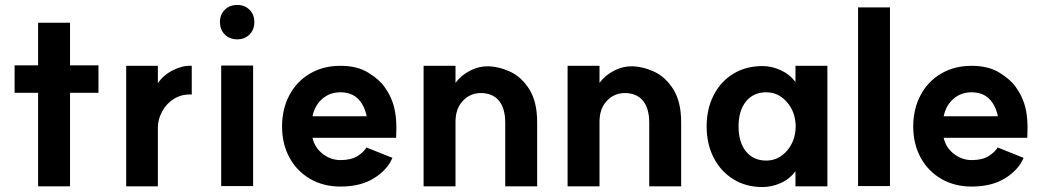

<svg xmlns="http://www.w3.org/2000/svg" viewBox="-20 -739 4232 776"><path d="M134 -364H39V-475H134V-647H263V-475H378V-364H263V14H134Z M490 -473H618V-403Q642 -437 680.5 -456Q719 -475 755 -473V-357Q714 -359 683 -339.5Q652 -320 635 -288Q618 -256 618 -223V14H490Z M1003 -474V13H874V-474ZM1008 -650Q1008 -619 988.5 -599.5Q969 -580 939 -580Q908 -580 888.5 -599.5Q869 -619 869 -650Q869 -680 888.5 -699.5Q908 -719 939 -719Q969 -719 988.5 -699.5Q1008 -680 1008 -650Z M1120 -228Q1120 -299 1150 -355Q1180 -411 1233.5 -442Q1287 -473 1356 -473Q1424 -473 1469 -445Q1514 -417 1534.5 -387Q1555 -357 1560 -342Q1582 -296 1582 -221L1581 -182H1243Q1252 -142 1284.5 -117Q1317 -92 1356 -92Q1400 -92 1425.5 -108.5Q1451 -125 1461 -143L1566 -101Q1546 -53 1492 -19Q1438 15 1356 15Q1287 15 1233.5 -16Q1180 -47 1150 -102Q1120 -157 1120 -228ZM1356 -366Q1313 -366 1282.5 -339.5Q1252 -313 1243 -269H1462Q1453 -314 1426.5 -340Q1400 -366 1356 -366Z M1922 -363Q1878 -362 1849 -329.5Q1820 -297 1821 -243V14H1692V-473H1821V-404Q1844 -435 1879 -453Q1914 -471 1949 -471Q1994 -471 2040.5 -450Q2087 -429 2119 -378.5Q2151 -328 2151 -245V14H2022V-243Q2022 -301 1996.5 -332Q1971 -363 1922 -363Z M2504 -363Q2460 -362 2431 -329.5Q2402 -297 2403 -243V14H2274V-473H2403V-404Q2426 -435 2461 -453Q2496 -471 2531 -471Q2576 -471 2622.5 -450Q2669 -429 2701 -378.5Q2733 -328 2733 -245V14H2604V-243Q2604 -301 2578.5 -332Q2553 -363 2504 -363Z M2836 -228Q2836 -299 2864.5 -354.5Q2893 -410 2944 -441Q2995 -472 3062 -472Q3098 -472 3134 -456Q3170 -440 3195 -408V-473H3324V14H3195V-47Q3170 -14 3134 1.5Q3098 17 3062 17Q2995 17 2944 -14.5Q2893 -46 2864.5 -101.5Q2836 -157 2836 -228ZM3196 -228Q3195 -287 3160.5 -326.5Q3126 -366 3077 -366Q3025 -366 2995 -329Q2965 -292 2965 -228Q2965 -164 2995 -127Q3025 -90 3077 -90Q3126 -90 3160.5 -129.5Q3195 -169 3196 -228Z M3577 -709V13H3448V-709Z M3671 -228Q3671 -299 3701 -355Q3731 -411 3784.5 -442Q3838 -473 3907 -473Q3975 -473 4020 -445Q4065 -417 4085.5 -387Q4106 -357 4111 -342Q4133 -296 4133 -221L4132 -182H3794Q3803 -142 3835.5 -117Q3868 -92 3907 -92Q3951 -92 3976.5 -108.5Q4002 -125 4012 -143L4117 -101Q4097 -53 4043 -19Q3989 15 3907 15Q3838 15 3784.5 -16Q3731 -47 3701 -102Q3671 -157 3671 -228ZM3907 -366Q3864 -366 3833.5 -339.5Q3803 -313 3794 -269H4013Q4004 -314 3977.5 -340Q3951 -366 3907 -366Z"/></svg>

Font: SUITE ExtraBold
Style: Regular
Weight: 800
Designer: Sun
Foundry: Sun
Version: Version 2.040